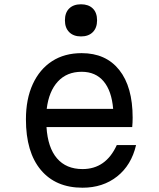

<svg xmlns="http://www.w3.org/2000/svg" viewBox="-20 -861 740 896"><path d="M615 -184Q593 -90 526.5 -37.5Q460 15 365 15Q240 15 170.5 -68Q101 -151 101 -304Q101 -399 133 -468.5Q165 -538 223 -575.5Q281 -613 361 -613Q474 -613 536.5 -534.5Q599 -456 599 -312Q599 -301 598.5 -289.5Q598 -278 597 -268H197Q203 -172 246 -122Q289 -72 365 -72Q474 -72 525 -184ZM361 -526Q292 -526 250 -480.5Q208 -435 198 -353H508Q501 -437 463.5 -481.5Q426 -526 361 -526ZM358 -691Q323 -691 303 -711Q283 -731 283 -766Q283 -802 303 -821.5Q323 -841 358 -841Q393 -841 413 -821.5Q433 -802 433 -766Q433 -731 413 -711Q393 -691 358 -691Z"/></svg>

Font: Martian Mono Light
Style: Regular
Weight: 300
Monospace: yes
Designer: Roman Shamin
Foundry: Evil Martians
Version: Version 1.000; ttfautohint (v1.8.4.7-5d5b)